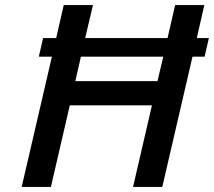

<svg xmlns="http://www.w3.org/2000/svg" viewBox="-20 -742 849 762"><path d="M624 0 744 -517H792L809 -591H761L791 -722H675L645 -591H318L349 -722H233L203 -591H151L134 -517H186L66 0H182L257 -324H583L508 0ZM279 -420 301 -517H628L605 -420Z"/></svg>

Font: Perun Medium Italic
Style: Regular
Weight: 500
Italic angle: -12°
Foundry: Copyright (c) Stefan Peev, Context Ltd, 2016
Version: Version 1.026